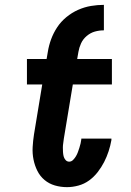

<svg xmlns="http://www.w3.org/2000/svg" viewBox="-20 -763 540 791"><path d="M177 -549Q181 -575 190.5 -601Q200 -627 215.5 -650.5Q231 -674 253.5 -692.5Q276 -711 302 -722.5Q328 -734 355 -738.5Q382 -743 408 -743V-638Q389 -638 371 -633Q353 -628 337.5 -615Q322 -602 314 -584.5Q306 -567 303 -549ZM256 8Q230 8 206 1Q182 -6 163.5 -21.5Q145 -37 134 -59Q123 -81 118 -106Q113 -131 114.5 -157Q116 -183 120 -209L154 -415H91V-520H172L177 -549H303L298 -520H441V-415H280L243 -192Q242 -182 240.5 -173Q239 -164 239 -155Q239 -146 239.5 -137Q240 -128 242 -119.5Q244 -111 250 -104Q256 -97 265 -97Q274 -97 281 -104Q288 -111 293 -119.5Q298 -128 301 -136.5Q304 -145 307 -154Q310 -163 312 -172Q314 -181 315 -189V-192H439V-186Q435 -163 427.5 -140Q420 -117 409 -95.5Q398 -74 382.5 -54Q367 -34 347 -19.5Q327 -5 303 1.5Q279 8 256 8Z"/></svg>

Font: Iosevka Term Curly XBd Obl
Style: Regular
Weight: 800
Italic angle: -9°
Designer: Belleve Invis
Foundry: Belleve Invis
Version: Version 32.3.0